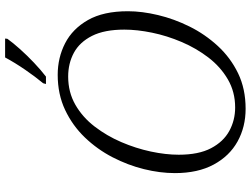

<svg xmlns="http://www.w3.org/2000/svg" viewBox="-135 -836 982 752"><g transform="rotate(-90 356.0 -460.0)"><path d="M306 11Q235 11 178 -20.5Q121 -52 87.5 -114Q54 -176 54 -266Q54 -324 69.5 -387Q85 -450 116 -510Q147 -570 193.5 -618.5Q240 -667 301.5 -696Q363 -725 439 -725Q506 -725 562.5 -696Q619 -667 653.5 -606.5Q688 -546 688 -450Q688 -395 673 -332Q658 -269 628 -208.5Q598 -148 552 -98Q506 -48 445 -18.5Q384 11 306 11ZM311 -30Q372 -30 421 -58.5Q470 -87 506.5 -134.5Q543 -182 567.5 -239.5Q592 -297 604 -355.5Q616 -414 616 -464Q616 -542 591.5 -590.5Q567 -639 525.5 -661.5Q484 -684 432 -684Q371 -684 322 -656Q273 -628 236.5 -580.5Q200 -533 175.5 -476Q151 -419 138.5 -360.5Q126 -302 126 -251Q126 -173 151.5 -124.5Q177 -76 219 -53Q261 -30 311 -30ZM403 -771 406 -782Q431 -812 458.5 -852Q486 -892 507 -931H581L580 -922Q565 -901 540 -873Q515 -845 486.5 -818Q458 -791 432 -771Z"/></g></svg>

Font: Noto Serif Light
Style: Italic
Weight: 300
Italic angle: -12°
Designer: Monotype Design Team
Foundry: Monotype Imaging Inc.
Version: Version 2.013